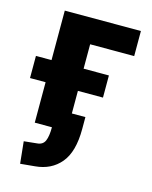

<svg xmlns="http://www.w3.org/2000/svg" viewBox="-105 -566 649 821"><g transform="rotate(15 219.0 -155.0)"><path d="M64 186 54 89 112 83Q137 81 146 60.5Q155 40 155 0H79V-179H10V-277H79V-496H416V-385H221V-277H333V-179H222V-79H282V-26Q282 75 240.5 124.5Q199 174 128 180Z"/></g></svg>

Font: Nunito Sans 10pt Condensed ExtraBold
Style: Regular
Weight: 800
Width: 3
Designer: Vernon Adams
Foundry: Vernon Adams
Version: Version 3.101;gftools[0.9.27]